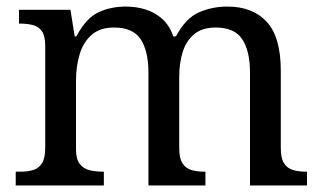

<svg xmlns="http://www.w3.org/2000/svg" viewBox="-20 -566 985 586"><path d="M28 0V-42H41Q64 -42 81 -47Q98 -52 108 -67.5Q118 -83 118 -114V-426Q118 -456 108 -470.5Q98 -485 80.5 -489.5Q63 -494 41 -494H38V-536H195L208 -455H213Q243 -511 280.5 -528.5Q318 -546 364 -546Q396 -546 424.5 -537Q453 -528 475 -508.5Q497 -489 509 -455H517Q547 -511 587.5 -528.5Q628 -546 674 -546Q751 -546 794 -499.5Q837 -453 837 -350V-114Q837 -83 847 -67.5Q857 -52 874.5 -47Q892 -42 914 -42H917V0H743V-345Q743 -410 719.5 -446Q696 -482 638 -482Q597 -482 572.5 -461.5Q548 -441 537.5 -407Q527 -373 527 -333V-114Q527 -83 537 -67.5Q547 -52 564.5 -47Q582 -42 604 -42H607V0H433V-345Q433 -410 409.5 -446Q386 -482 328 -482Q285 -482 259.5 -459.5Q234 -437 223 -400Q212 -363 212 -320V-109Q212 -80 223.5 -65.5Q235 -51 253.5 -46.5Q272 -42 294 -42H297V0Z"/></svg>

Font: Noto Serif Gurmukhi
Style: Regular
Weight: 400
Designer: Vaibhav Singh and the Monotype Design Team
Foundry: Monotype Imaging Inc.
Version: Version 2.003